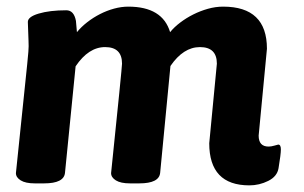

<svg xmlns="http://www.w3.org/2000/svg" viewBox="-20 -551 917 579"><path d="M64 -484Q63 -500 96.5 -510Q130 -520 180 -520Q203 -520 209 -488L212 -454Q225 -470 243 -484Q261 -498 281.5 -508.5Q302 -519 324 -525Q346 -531 367 -531Q470 -531 493 -454Q505 -469 523.5 -483Q542 -497 563 -507.5Q584 -518 607 -524.5Q630 -531 653 -531Q785 -531 785 -404L760 -142Q760 -109 790 -109Q798 -109 808 -112Q818 -115 819 -115Q827 -115 827 -100.5Q827 -86 820 -44Q816 -19 789 -5.5Q762 8 732 8Q611 8 611 -119L634 -359Q634 -409 583 -409Q533 -409 494 -352L463 -30Q460 2 400 2H372Q344 2 329.5 -7Q315 -16 315 -29Q348 -348 348 -359Q348 -409 297 -409Q247 -409 208 -351L176 -30Q173 2 113 2H85Q57 2 42.5 -7Q28 -16 28 -29L62 -357Q64 -377 65.5 -394.5Q67 -412 66 -428Z"/></svg>

Font: AsCom
Style: Bold Italic
Weight: 700
Italic angle: -48°
Designer: AsCom
Foundry: AsCom
Version: Version 1.001